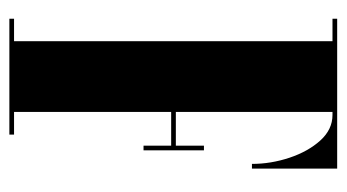

<svg xmlns="http://www.w3.org/2000/svg" viewBox="-185 -555 740 410"><g transform="rotate(90 185.0 -350.0)"><path d="M20 0V-10H68V-690H20V-700H340V-518H330Q330 -558.5 316.8 -598.2Q303.5 -638 280 -664Q256.5 -690 225.5 -690H219V-355.5H291V-415.5H301V-286.5H291V-345.5H219V-10H267.5V0Z"/></g></svg>

Font: Imbue 100pt Black
Style: Regular
Weight: 900
Designer: Tyler Finck
Foundry: Etcetera Type Company
Version: Version 1.102; ttfautohint (v1.8.3)